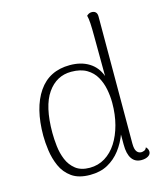

<svg xmlns="http://www.w3.org/2000/svg" viewBox="-111 -812 772 907"><g transform="rotate(-15 275.0 -358.5)"><path d="M218 12Q162 12 128.5 -12Q95 -36 78.5 -73.5Q62 -111 56.5 -151.5Q51 -192 51 -224Q51 -359 104 -436.5Q157 -514 258 -514Q313 -514 351.5 -490Q390 -466 406 -421L405 -615Q405 -655 403.5 -679.5Q402 -704 398 -718Q402 -722 408 -725.5Q414 -729 423 -729Q435 -729 442 -722Q449 -715 449 -701L448 -80Q448 -52 456.5 -40.5Q465 -29 479 -29Q484 -29 492.5 -32Q501 -35 505 -46Q511 -40 513.5 -34Q516 -28 516 -22Q516 -9 503 -1Q490 7 470 7Q439 7 423 -16.5Q407 -40 407 -85V-202L430 -227Q424 -181 408.5 -138.5Q393 -96 367 -62Q341 -28 304.5 -8Q268 12 218 12ZM225 -21Q266 -21 299.5 -41.5Q333 -62 356.5 -98.5Q380 -135 393 -184Q406 -233 406 -290Q406 -323 399.5 -356.5Q393 -390 377 -418.5Q361 -447 331.5 -464.5Q302 -482 256 -482Q184 -482 140 -419Q96 -356 96 -226Q96 -196 100 -160.5Q104 -125 117 -93.5Q130 -62 156 -41.5Q182 -21 225 -21Z"/></g></svg>

Font: Arima Thin ExtraLight
Style: Regular
Weight: 250
Version: Version 1.100